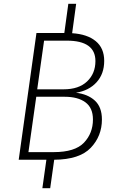

<svg xmlns="http://www.w3.org/2000/svg" viewBox="-20 -837 619 1006"><path d="M514 -211Q514 -124 455.5 -62.5Q397 -1 264 0L243 149H202L223 0H78L171 -664H317L338 -817H379L358 -663Q437 -658 481.5 -621.5Q526 -585 526 -518Q526 -450 486 -406Q446 -362 378 -351Q440 -344 477 -310Q514 -276 514 -211ZM211 -624 175 -369H313Q393 -369 436.5 -410.5Q480 -452 480 -517Q480 -624 330 -624ZM467 -211Q467 -272 427.5 -301Q388 -330 319 -330H170L129 -40H262Q373 -40 420 -89.5Q467 -139 467 -211Z"/></svg>

Font: Fira Sans ExtraLight
Style: Italic
Weight: 275
Italic angle: -8°
Designer: Carrois Corporate & Edenspiekermann AG
Foundry: Carrois Corporate GbR & Edenspiekermann AG
Version: Version 4.203